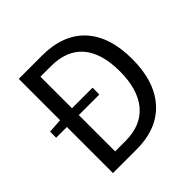

<svg xmlns="http://www.w3.org/2000/svg" viewBox="-172 -800 945 945"><g transform="rotate(-45 300.0 -328.0)"><path d="M173.8 -67.9H246.1Q356 -68.4 412.6 -136.7Q469.2 -205.1 469.2 -330.6Q469.2 -456.1 413.1 -522Q356.9 -587.9 246.1 -587.9H173.8V-368.2H316.9V-320.8H173.8ZM90.8 0V-320.8H16.1V-362.8L90.8 -368.2V-655.8H252Q398.9 -655.8 477.1 -571.3Q555.2 -486.3 555.2 -330.1Q555.2 -173.8 477.1 -86.9Q398.9 0 254.9 0Z"/></g></svg>

Font: SourceCodePro-Regular
Style: Regular
Weight: 400
Monospace: yes
Designer: Paul D. Hunt
Foundry: Adobe Systems Incorporated
Version: Version 1.009;PS 1.000;hotconv 1.0.70;makeotf.lib2.5.5900